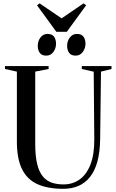

<svg xmlns="http://www.w3.org/2000/svg" viewBox="-20 -1148 713 1177"><path d="M367.5 9.5Q274 9.5 210.8 -18.5Q147.5 -46.5 115.5 -110.2Q83.5 -174 83.5 -280.5V-709L10.5 -725V-743H278V-725L196 -709V-265.5Q196 -190.5 208 -142Q220 -93.5 242.8 -66.2Q265.5 -39 297.5 -28.2Q329.5 -17.5 369 -17.5Q425.5 -17.5 468 -47.8Q510.5 -78 534.5 -139.2Q558.5 -200.5 558 -294L554.5 -708.5L481.5 -725V-743H663.5V-725L599 -709L594 -297Q593 -215.5 577 -157.5Q561 -99.5 531.2 -62.5Q501.5 -25.5 460.2 -8Q419 9.5 367.5 9.5ZM263 -807Q236 -807 223.8 -824Q211.5 -841 211.5 -867Q211.5 -896.5 228 -918.2Q244.5 -940 271 -940H272Q299.5 -940 311.5 -923Q323.5 -906 323.5 -880Q323.5 -852 307.2 -829.5Q291 -807 264 -807ZM443.5 -807Q416 -807 403.8 -824Q391.5 -841 391.5 -867Q391.5 -896.5 408.2 -918.2Q425 -940 451 -940H452Q479.5 -940 491.8 -923Q504 -906 504 -880Q504 -852 487.5 -829.5Q471 -807 444.5 -807ZM325.5 -953 207 -1115.5 222.5 -1127.5 357.5 -1035.5 492.5 -1127.5 508 -1115.5 389.5 -953Z"/></svg>

Font: Merriweather 144pt
Style: Regular
Weight: 400
Version: Version 2.100